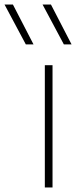

<svg xmlns="http://www.w3.org/2000/svg" viewBox="-100 -828 350 848"><path d="M98 0V-540H132V0ZM14 -632 -80 -808H-43L48 -632ZM182 -632 88 -808H125L216 -632Z"/></svg>

Font: Encode Sans Expanded Thin
Style: Regular
Weight: 250
Width: 7
Designer: Multiple Designers
Foundry: Impallari Type
Version: Version 2.000